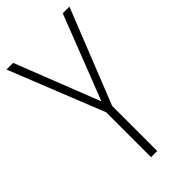

<svg xmlns="http://www.w3.org/2000/svg" viewBox="-224 -775 835 835"><g transform="rotate(-45 193.5 -357.0)"><path d="M194 -324 41 -714H0L175 -276V0H213V-277L387 -714H346Z"/></g></svg>

Font: Noto Sans Tamil Condensed ExtraLight
Style: Regular
Weight: 200
Width: 3
Designer: Jelle Bosma - Monotype Design Team
Foundry: Monotype Imaging Inc.
Version: Version 2.004